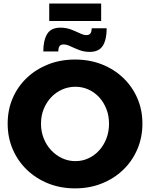

<svg xmlns="http://www.w3.org/2000/svg" viewBox="-20 -1047 844 1080"><path d="M402.1 -712.1Q483.6 -712.1 552.5 -685.1Q621.4 -658.1 672.8 -609.1Q724.1 -560.1 752.6 -494.5Q781.1 -428.9 781.1 -351.6Q781.1 -274.3 752.6 -207.6Q724.1 -141 672.8 -91.7Q621.4 -42.4 552.5 -14.9Q483.6 12.6 402.1 12.6Q320.7 12.6 251.8 -14.9Q182.9 -42.4 131.5 -91.7Q80.1 -141 51.6 -207.4Q23.1 -273.7 23.1 -351.6Q23.1 -429.4 51.6 -495.3Q80.1 -561.1 131.5 -609.6Q182.9 -658.1 251.8 -685.1Q320.7 -712.1 402.1 -712.1ZM404.3 -559Q364.9 -559 329.6 -543.5Q294.4 -528 267.7 -499.6Q241 -471.1 225.8 -433.5Q210.6 -395.9 210.6 -351Q210.6 -306.7 226 -268.3Q241.4 -229.9 268.4 -201.2Q295.4 -172.6 330.4 -156.6Q365.3 -140.6 404.3 -140.6Q443.3 -140.6 477.6 -156.6Q512 -172.6 538 -201.2Q564 -229.9 578.6 -268.3Q593.3 -306.7 593.3 -351Q593.3 -395.9 578.6 -433.5Q564 -471.1 538 -499.6Q512 -528 477.6 -543.5Q443.3 -559 404.3 -559ZM580.1 -888Q580.1 -824.4 558.4 -789.8Q536.6 -755.1 484.4 -755.1Q452.6 -755.1 425.4 -765.7Q398.1 -776.3 376.4 -786.6Q354.6 -797 338.6 -797Q320.7 -797 314.4 -786.7Q308.1 -776.4 308.1 -757.6H223.6Q223.6 -820 245.3 -855.7Q267 -891.4 319.3 -891.4Q352.1 -891.4 379.4 -881.1Q406.6 -870.7 428.4 -860.1Q450.1 -849.6 465.6 -849.6Q483 -849.6 489.3 -859.9Q495.6 -870.1 496.1 -888ZM256.9 -1027H549V-929H256.9Z"/></svg>

Font: Alexandria
Style: Regular
Weight: 400
Designer: Mohamed Gaber
Foundry: Kief Type Foundry
Version: Version 5.100